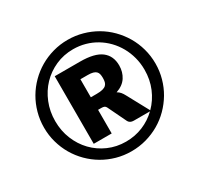

<svg xmlns="http://www.w3.org/2000/svg" viewBox="-157 -917 1137 1106"><g transform="rotate(-30 411.0 -364.0)"><path d="M47.5 -363Q47.5 -414 60.8 -461.5Q74 -509 98 -550Q122 -591 156 -625Q190 -659 231 -683Q272 -707 319.2 -720.2Q366.5 -733.5 417.5 -733.5Q468.5 -733.5 516 -720.2Q563.5 -707 604.8 -683Q646 -659 679.8 -625Q713.5 -591 737.8 -550Q762 -509 775.2 -461.5Q788.5 -414 788.5 -363Q788.5 -312 775.2 -264.8Q762 -217.5 737.8 -176.5Q713.5 -135.5 679.8 -101.5Q646 -67.5 604.8 -43.5Q563.5 -19.5 516 -6.2Q468.5 7 417.5 7Q366.5 7 319.2 -6.2Q272 -19.5 231 -43.5Q190 -67.5 156 -101.5Q122 -135.5 98 -176.5Q74 -217.5 60.8 -264.8Q47.5 -312 47.5 -363ZM122 -363Q122 -298.5 144.8 -242.8Q167.5 -187 207.2 -145.8Q247 -104.5 301 -80.8Q355 -57 417.5 -57Q478 -57 530.5 -78.8Q583 -100.5 623 -139.5H515.5Q491 -139.5 481 -157L421 -281.5Q417 -290 410 -293.2Q403 -296.5 391 -296.5H368.5V-139.5H249V-589H417Q513.5 -589 557.8 -555Q602 -521 602 -457.5Q602 -414 580.2 -380.2Q558.5 -346.5 511.5 -330.5Q524.5 -323.5 533.2 -313Q542 -302.5 549.5 -288L627.5 -144Q669 -185.5 692.5 -241.5Q716 -297.5 716 -363Q716 -406 705.5 -445.5Q695 -485 675.8 -519.2Q656.5 -553.5 629.5 -581.5Q602.5 -609.5 569.2 -629.5Q536 -649.5 497.8 -660.2Q459.5 -671 417.5 -671Q355 -671 301 -647Q247 -623 207.2 -581.5Q167.5 -540 144.8 -483.8Q122 -427.5 122 -363ZM368.5 -380H407Q432 -380 447.2 -384Q462.5 -388 470.8 -396Q479 -404 481.8 -415.5Q484.5 -427 484.5 -442Q484.5 -456.5 482 -467.2Q479.5 -478 472.2 -485.2Q465 -492.5 451.8 -496.2Q438.5 -500 417 -500H368.5Z"/></g></svg>

Font: Lato Heavy
Style: Italic
Weight: 800
Italic angle: -7°
Designer: Lukasz Dziedzic
Foundry: tyPoland Lukasz Dziedzic
Version: Version 2.007; 2014-02-27